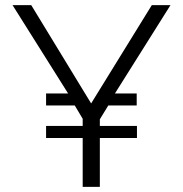

<svg xmlns="http://www.w3.org/2000/svg" viewBox="-20 -730 715 750"><path d="M429 -365H514V-318H403L370 -264V-238H515V-191H370V0H303V-191H160V-238H303V-266L272 -318H160V-365H246L29 -710H102L336 -326L573 -710H646Z"/></svg>

Font: Rising Sun Light
Style: Regular
Weight: 300
Designer: Matt McInerney, Pablo Impallari, Rodrigo Fuenzalida (Raleway font), Stephen Hutchings (Greek), Cristiano Sobral (main ch
Foundry: The Rising Sun Project Authors
Version: Version 4.327; ttfautohint (v1.8.4.7-5d5b-dirty)